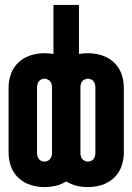

<svg xmlns="http://www.w3.org/2000/svg" viewBox="-20 -755 540 783"><path d="M162 8Q133 8 105.5 -0.5Q78 -9 56.5 -28.5Q35 -48 25 -75.5Q15 -103 15 -132V-398Q15 -427 25 -454.5Q35 -482 56.5 -501.5Q78 -521 105.5 -529.5Q133 -538 162 -538Q180 -538 198 -535V-735H302V-535Q320 -538 338 -538Q367 -538 394.5 -529.5Q422 -521 443.5 -501.5Q465 -482 475 -454.5Q485 -427 485 -398V-132Q485 -103 475 -75.5Q465 -48 443.5 -28.5Q422 -9 394.5 -0.5Q367 8 338 8Q310 8 282 0Q265 -6 250 -15Q235 -6 218 0Q190 8 162 8ZM162 -96Q170 -96 178 -101Q186 -106 189 -115Q192 -121 192 -128V-132V-398V-402Q192 -409 189 -415Q186 -424 178 -429Q170 -434 162 -434Q153 -434 145 -429Q137 -424 134 -415.5Q131 -407 131 -398V-132Q131 -123 134 -114.5Q137 -106 145 -101Q153 -96 162 -96ZM338 -96Q347 -96 355 -101Q363 -106 366 -114.5Q369 -123 369 -132V-398Q369 -407 366 -415.5Q363 -424 355 -429Q347 -434 338 -434Q330 -434 322 -429Q314 -424 311 -416Q308 -408 308 -398V-131Q308 -122 311 -114Q314 -106 322 -101Q330 -96 338 -96Z"/></svg>

Font: Iosevka SS01
Style: Bold
Weight: 700
Monospace: yes
Designer: Belleve Invis
Foundry: Belleve Invis
Version: 2.3.3; ttfautohint (v1.8.3)